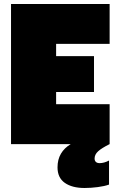

<svg xmlns="http://www.w3.org/2000/svg" viewBox="-20 -719 582 958"><path d="M260 -500V-439H449V-260H260V-199H527V0Q487 20 469.5 36Q452 52 452 72Q452 83 458.5 89Q465 95 477 95Q499 95 524 82V202Q502 210 468 214.5Q434 219 402 219Q340 219 303.5 193.5Q267 168 267 116Q267 77 284 48Q301 19 333 0H35V-699H527V-500Z"/></svg>

Font: Readiness Black
Style: Regular
Weight: 900
Designer: Katatrad Team
Foundry: CadsonDemak
Version: Version 1.00;April 23, 2019;FontCreator 11.5.0.2425 64-bit; 